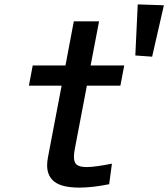

<svg xmlns="http://www.w3.org/2000/svg" viewBox="-20 -848 766 874"><path d="M194.5 -95.5Q194.5 -111.5 198.5 -133L260.5 -458H111.5L129 -550H278L316 -751H431L392.5 -550H545.5L528 -458H375.5L321 -172.5Q316.5 -150 316.5 -134.5Q316.5 -107.5 330.2 -97.5Q344 -87.5 375 -87.5Q412 -87.5 489.5 -103L477 -9.5Q401.5 6 341 6Q264 6 229.2 -19.8Q194.5 -45.5 194.5 -95.5ZM596 -595.5 607 -828 726 -824 672.5 -590Z"/></svg>

Font: JuliaMono SemiBold
Style: Italic
Weight: 600
Italic angle: -9°
Monospace: yes
Designer: cormullion
Foundry: corm
Version: Version 0.056; ttfautohint (v1.8.4)